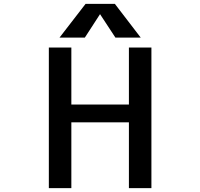

<svg xmlns="http://www.w3.org/2000/svg" viewBox="-20 -979 1040 1000"><path d="M351.6 -731.4V-434.6H651.4V-731.4H768.6V1H651.4V-341.8H351.6V1H234.4V-731.4ZM501 -905.3 421.9 -783.2H290L425.8 -959H578.1L712.9 -783.2H581.1Z"/></svg>

Font: GenEi Gothic M SemiBold
Style: Regular
Weight: 500
Designer: o_tamon (Modified); [Source Han Sans]
Ryoko NISHIZUKA  (kana & ideographs); Paul D. Hunt (Latin, Greek & Cyrillic); Wenl
Version: Version 1.1a;Original Version 1.004